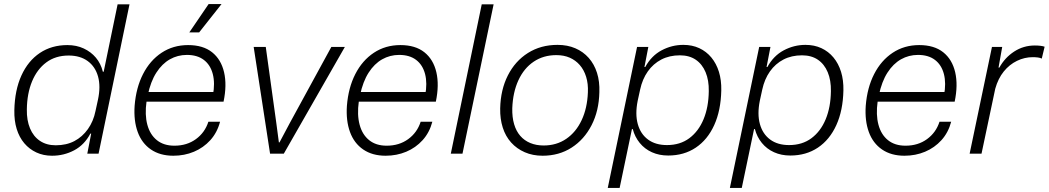

<svg xmlns="http://www.w3.org/2000/svg" viewBox="-20 -750 5118 937"><path d="M234 10Q192 10 157.5 -6Q123 -22 98.5 -51Q74 -80 61.5 -120.5Q49 -161 50 -212Q52 -310 84.5 -381.5Q117 -453 174.5 -491.5Q232 -530 309 -530Q353 -530 388.5 -513.5Q424 -497 448 -468.5Q472 -440 482 -400H486L554 -729H612L461 0H406L425 -98H421Q392 -43 342 -16.5Q292 10 234 10ZM252 -41Q304 -41 343 -61.5Q382 -82 409 -120Q436 -158 446 -208L458 -263Q472 -328 458.5 -376.5Q445 -425 408 -452Q371 -479 315 -479Q251 -479 206 -445.5Q161 -412 136.5 -353Q112 -294 111 -216Q110 -163 126.5 -123.5Q143 -84 175 -62.5Q207 -41 252 -41Z M826 10Q761 10 716.5 -20.5Q672 -51 652 -106Q632 -161 637 -234Q644 -322 678 -388.5Q712 -455 768.5 -492.5Q825 -530 898 -530Q971 -530 1015 -495Q1059 -460 1073.5 -397.5Q1088 -335 1071 -254H695Q686 -190 699 -141.5Q712 -93 745.5 -66Q779 -39 831 -39Q892 -39 936 -71Q980 -103 997 -156H1054Q1040 -103 1006.5 -66Q973 -29 926.5 -9.5Q880 10 826 10ZM701 -285 689 -301H1033L1019 -285Q1030 -344 1018.5 -388.5Q1007 -433 975 -457.5Q943 -482 892 -482Q847 -482 809 -460.5Q771 -439 743 -395.5Q715 -352 701 -285ZM904 -592 998 -730H1061L952 -592Z M1298 0 1218 -521H1277L1328 -153L1341 -55H1344L1394 -149L1597 -521H1663L1365 0Z M1862 10Q1797 10 1752.5 -20.5Q1708 -51 1688 -106Q1668 -161 1673 -234Q1680 -322 1714 -388.5Q1748 -455 1804.5 -492.5Q1861 -530 1934 -530Q2007 -530 2051 -495Q2095 -460 2109.5 -397.5Q2124 -335 2107 -254H1731Q1722 -190 1735 -141.5Q1748 -93 1781.5 -66Q1815 -39 1867 -39Q1928 -39 1972 -71Q2016 -103 2033 -156H2090Q2076 -103 2042.5 -66Q2009 -29 1962.5 -9.5Q1916 10 1862 10ZM1737 -285 1725 -301H2069L2055 -285Q2066 -344 2054.5 -388.5Q2043 -433 2011 -457.5Q1979 -482 1928 -482Q1883 -482 1845 -460.5Q1807 -439 1779 -395.5Q1751 -352 1737 -285Z M2180 0 2331 -729H2389L2237 0Z M2628 10Q2580 10 2541 -7Q2502 -24 2474.5 -54.5Q2447 -85 2433.5 -127.5Q2420 -170 2421 -221Q2423 -312 2458.5 -382Q2494 -452 2556.5 -491.5Q2619 -531 2701 -531Q2749 -531 2787.5 -514.5Q2826 -498 2853 -467.5Q2880 -437 2893.5 -394.5Q2907 -352 2905 -300Q2903 -209 2867 -139Q2831 -69 2769.5 -29.5Q2708 10 2628 10ZM2633 -40Q2696 -40 2743.5 -72.5Q2791 -105 2818.5 -163.5Q2846 -222 2849 -299Q2851 -341 2840.5 -375Q2830 -409 2809.5 -432.5Q2789 -456 2760.5 -468.5Q2732 -481 2695 -481Q2632 -481 2584.5 -449Q2537 -417 2510 -358.5Q2483 -300 2480 -222Q2479 -178 2489 -144Q2499 -110 2519 -87Q2539 -64 2568 -52Q2597 -40 2633 -40Z M2946 167 3089 -521H3144L3125 -423H3129Q3159 -478 3209 -504.5Q3259 -531 3315 -531Q3358 -531 3392.5 -515Q3427 -499 3451.5 -469.5Q3476 -440 3488.5 -399.5Q3501 -359 3500 -309Q3498 -211 3465.5 -139.5Q3433 -68 3375.5 -29.5Q3318 9 3241 9Q3197 9 3161.5 -7Q3126 -23 3102 -52.5Q3078 -82 3068 -120H3064L3004 167ZM3235 -42Q3299 -42 3344 -75.5Q3389 -109 3413.5 -168Q3438 -227 3439 -305Q3440 -358 3423.5 -397.5Q3407 -437 3375.5 -458.5Q3344 -480 3298 -480Q3247 -480 3207.5 -459.5Q3168 -439 3141.5 -401.5Q3115 -364 3104 -313L3092 -258Q3079 -193 3092.5 -144.5Q3106 -96 3142.5 -69Q3179 -42 3235 -42Z M3542 167 3685 -521H3740L3721 -423H3725Q3755 -478 3805 -504.5Q3855 -531 3911 -531Q3954 -531 3988.5 -515Q4023 -499 4047.5 -469.5Q4072 -440 4084.5 -399.5Q4097 -359 4096 -309Q4094 -211 4061.5 -139.5Q4029 -68 3971.5 -29.5Q3914 9 3837 9Q3793 9 3757.5 -7Q3722 -23 3698 -52.5Q3674 -82 3664 -120H3660L3600 167ZM3831 -42Q3895 -42 3940 -75.5Q3985 -109 4009.5 -168Q4034 -227 4035 -305Q4036 -358 4019.5 -397.5Q4003 -437 3971.5 -458.5Q3940 -480 3894 -480Q3843 -480 3803.5 -459.5Q3764 -439 3737.5 -401.5Q3711 -364 3700 -313L3688 -258Q3675 -193 3688.5 -144.5Q3702 -96 3738.5 -69Q3775 -42 3831 -42Z M4394 10Q4329 10 4284.5 -20.5Q4240 -51 4220 -106Q4200 -161 4205 -234Q4212 -322 4246 -388.5Q4280 -455 4336.5 -492.5Q4393 -530 4466 -530Q4539 -530 4583 -495Q4627 -460 4641.5 -397.5Q4656 -335 4639 -254H4263Q4254 -190 4267 -141.5Q4280 -93 4313.5 -66Q4347 -39 4399 -39Q4460 -39 4504 -71Q4548 -103 4565 -156H4622Q4608 -103 4574.5 -66Q4541 -29 4494.5 -9.5Q4448 10 4394 10ZM4269 -285 4257 -301H4601L4587 -285Q4598 -344 4586.5 -388.5Q4575 -433 4543 -457.5Q4511 -482 4460 -482Q4415 -482 4377 -460.5Q4339 -439 4311 -395.5Q4283 -352 4269 -285Z M4712 0 4821 -521H4871L4853 -420H4857Q4884 -469 4929.5 -498.5Q4975 -528 5030 -528Q5045 -528 5057.5 -526.5Q5070 -525 5078 -522L5064 -464Q5057 -468 5045 -469.5Q5033 -471 5020 -471Q4980 -471 4943 -453Q4906 -435 4878.5 -401Q4851 -367 4837 -317L4770 0Z"/></svg>

Font: Mona Sans ExtraLight Light
Style: Italic
Weight: 300
Italic angle: -11.6951°
Version: Version 2.000